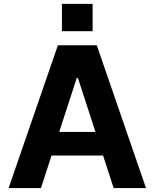

<svg xmlns="http://www.w3.org/2000/svg" viewBox="-20 -958 788 978"><path d="M451.7 -938.2H295.5V-799H451.7ZM558.9 0H723.7L473 -727.3H274.9L23.8 0H188.6L242.5 -165.8H505ZM281.6 -285.9 371.1 -561.1H376.8L466.3 -285.9Z"/></svg>

Font: TID UI
Style: Bold
Weight: 700
Designer: The TID Project Authors
Foundry: Bakken & Bæck
Version: Version 1.001;hotconv 1.0.109;makeotfexe 2.5.65596